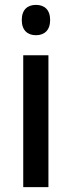

<svg xmlns="http://www.w3.org/2000/svg" viewBox="-20 -765 293 785"><path d="M127 -745C93 -745 69 -726 69 -683C69 -641 93 -621 127 -621C161 -621 185 -641 185 -683C185 -726 161 -745 127 -745ZM178 -539H75V0H178Z"/></svg>

Font: Noto Sans Myanmar SemiCondensed Medium
Style: Regular
Weight: 500
Width: 4
Designer: Monotype Design Team
Foundry: Monotype Imaging Inc.
Version: Version 2.107